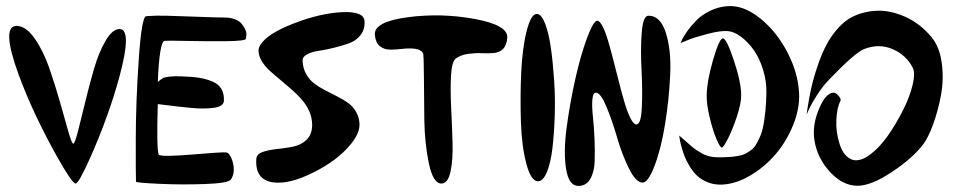

<svg xmlns="http://www.w3.org/2000/svg" viewBox="-20 -611 3121 628"><path d="M35.2 -526.4Q64.9 -525.4 93 -485.6Q121.1 -445.8 140.9 -389.2Q160.6 -332.5 176.5 -276.1Q192.4 -219.7 203.6 -180.4Q214.8 -141.1 219.7 -141.1Q224.6 -141.1 234.6 -179.7Q244.6 -218.3 257.8 -273.4Q271 -328.6 286.9 -383.8Q302.7 -439 325.2 -477.5Q347.7 -516.1 371.1 -516.1Q412.6 -516.1 371.1 -361.8Q336.9 -235.4 277.3 -100.1Q237.8 -10.7 227.1 -10.7Q215.8 -10.7 163.6 -104Q86.4 -243.2 41 -366.7Q-16.1 -522.9 32.2 -526.4Q33.7 -526.4 35.2 -526.4Z M496.1 -270.5Q491.7 -125 499 -106Q500.5 -100.6 534.4 -101.3Q568.4 -102.1 607.4 -105.5Q646.5 -108.9 682.1 -111.3Q717.8 -113.8 722.7 -111.8Q730.5 -108.9 737.3 -92.5Q744.1 -76.2 744.6 -57.4Q745.1 -38.6 735.4 -23.9Q726.1 -11.7 649.2 -9Q572.3 -6.3 499.8 -9.8Q427.2 -13.2 424.8 -16.6Q423.8 -39.1 424.1 -158.2Q424.3 -277.3 433.8 -416.5Q443.4 -555.7 458 -558.1Q487.3 -560.5 523.9 -559.6Q560.5 -558.6 624.8 -556.2Q689 -553.7 714.4 -553.7Q733.9 -553.7 748.5 -547.9Q763.2 -542 770.3 -533.4Q777.3 -524.9 782 -514.9Q786.6 -504.9 785.9 -496.8Q785.2 -488.8 784.2 -483.9Q781.7 -477.1 720.9 -476.3Q660.2 -475.6 593 -477.1Q525.9 -478.5 518.6 -477.5Q501.5 -475.1 496.1 -342.8Q496.6 -343.3 504.2 -349.4Q511.7 -355.5 515.9 -356.9Q520 -358.4 534.7 -360.4Q549.3 -362.3 571.8 -361.3Q606.9 -360.4 630.6 -356.7Q654.3 -353 674.6 -344.5Q694.8 -335.9 704.1 -320.3Q713.4 -304.7 712.4 -281.2Q711.9 -272 703.1 -266.1Q694.3 -260.3 678.7 -258.3Q663.1 -256.3 645.5 -256.1Q627.9 -255.9 605.2 -258.1Q582.5 -260.3 564.9 -262.2Q547.4 -264.2 526.4 -266.8Q505.4 -269.5 496.1 -270.5Z M1172.4 -541.5Q1170.4 -574.2 1100.1 -571.3Q1026.9 -567.9 940.4 -534.2Q853.5 -500.5 831.5 -463.9Q825.2 -453.6 825.7 -443.8Q826.2 -427.7 836.2 -411.1Q846.2 -394.5 861.8 -380.1Q877.4 -365.7 896 -350.6Q914.6 -335.4 933.1 -319.1Q951.7 -302.7 966.8 -285.6Q981.9 -268.6 991.5 -247.1Q1001 -225.6 1001 -202.6Q1001 -171.4 982.7 -153.8Q964.4 -136.2 937.7 -131.1Q911.1 -126 884.5 -123.3Q857.9 -120.6 838.6 -113.8Q819.3 -106.9 818.4 -91.3Q813.5 -23.4 872.6 -14.6Q926.8 -6.8 1008.8 -48.8Q1084 -86.9 1126 -137.7Q1157.2 -175.3 1155.8 -205.6Q1154.8 -228.5 1144 -246.3Q1133.3 -264.2 1117.2 -275.4Q1101.1 -286.6 1081.5 -296.4Q1062 -306.2 1042.7 -316.2Q1023.4 -326.2 1007.6 -338.1Q991.7 -350.1 981.2 -369.1Q970.7 -388.2 969.7 -412.6Q969.2 -425.3 984.4 -433.3Q999.5 -441.4 1022.7 -444.8Q1045.9 -448.2 1072.5 -454.8Q1099.1 -461.4 1121.8 -469.5Q1144.5 -477.5 1159.2 -496.1Q1173.8 -514.6 1172.4 -541.5Z M1206.1 -496.6Q1208.5 -471.2 1222.4 -460Q1236.3 -448.7 1256.3 -448.7Q1276.4 -448.7 1296.6 -451.2Q1316.9 -453.6 1335.9 -451.7Q1355 -449.7 1363.3 -438Q1366.2 -434.1 1366.5 -365.5Q1366.7 -296.9 1367.9 -219.2Q1369.1 -141.6 1382.8 -76.4Q1396.5 -11.2 1423.3 -10.7Q1444.8 -10.3 1453.4 -48.8Q1461.9 -87.4 1460.2 -144.5Q1458.5 -201.7 1455.6 -260Q1452.6 -318.4 1455.3 -364.5Q1458 -410.6 1471.2 -419.9Q1487.8 -431.6 1511.2 -434.8Q1534.7 -438 1554.9 -437Q1575.2 -436 1594.2 -437.5Q1613.3 -439 1625.2 -450.7Q1637.2 -462.4 1639.2 -487.3Q1642.6 -528.8 1532.2 -549.1Q1421.9 -569.3 1312 -554.4Q1202.1 -539.6 1206.1 -496.6Z M1736.8 -565.4Q1751 -564.5 1762.9 -533.9Q1774.9 -503.4 1781.7 -455.1Q1788.6 -406.7 1792.5 -348.4Q1796.4 -290 1794.4 -231.9Q1792.5 -173.8 1786.9 -126Q1781.2 -78.1 1768.8 -48.1Q1756.3 -18.1 1739.7 -18.1Q1716.8 -18.1 1701.7 -75Q1686.5 -131.8 1683.8 -212.6Q1681.2 -293.5 1684.8 -374Q1688.5 -454.6 1702.9 -510.7Q1717.3 -566.9 1736.8 -565.4Z M1871.1 -2.9Q1897 -2.4 1910.4 -25.4Q1923.8 -48.3 1925 -82.8Q1926.3 -117.2 1924.6 -157Q1922.9 -196.8 1919.2 -231Q1915.5 -265.1 1917.7 -287.1Q1919.9 -309.1 1930.7 -307.6Q1945.8 -305.7 1964.6 -259.5Q1983.4 -213.4 1999 -159.4Q2014.6 -105.5 2037.1 -60.1Q2059.6 -14.6 2081.1 -13.7Q2099.6 -12.7 2121.1 -69.1Q2142.6 -125.5 2155.5 -206.1Q2168.5 -286.6 2172.1 -367.2Q2175.8 -447.8 2157.7 -504.2Q2139.6 -560.5 2100.6 -559.6Q2083 -559.1 2078.9 -503.4Q2074.7 -447.8 2078.4 -380.9Q2082 -314 2079.3 -258.8Q2076.7 -203.6 2061.5 -204.1Q2052.2 -204.6 2042.5 -223.6Q2032.7 -242.7 2023.7 -272.7Q2014.6 -302.7 2005.4 -339.4Q1996.1 -376 1986.8 -412.1Q1977.5 -448.2 1968.8 -478Q1960 -507.8 1950.4 -525.9Q1940.9 -543.9 1932.6 -543Q1920.4 -541.5 1899.7 -485.6Q1878.9 -429.7 1861.3 -350.8Q1843.8 -272 1833.3 -193.1Q1822.8 -114.3 1831.5 -58.8Q1840.3 -3.4 1871.1 -2.9Z M2201.7 -167.5Q2202.1 -164.1 2202.9 -158Q2203.6 -151.9 2208 -134.8Q2212.4 -117.7 2218.3 -102.1Q2224.1 -86.4 2235.4 -67.6Q2246.6 -48.8 2260.7 -35.6Q2274.9 -22.5 2296.4 -14.2Q2317.9 -5.9 2343.3 -7.3Q2388.7 -9.8 2435.5 -37.8Q2482.4 -65.9 2517.6 -107.4Q2552.7 -148.9 2574.2 -201.9Q2595.7 -254.9 2593.8 -304.7Q2590.8 -372.1 2555.2 -440.4Q2519.5 -508.8 2465.1 -552Q2410.6 -595.2 2358.4 -590.8Q2328.1 -588.4 2301.3 -575Q2274.4 -561.5 2257.8 -544.4Q2241.2 -527.3 2228.8 -510.3Q2216.3 -493.2 2210.9 -481.4L2206.1 -470.2Q2217.3 -475.1 2235.4 -482.2Q2253.4 -489.3 2294.9 -500.2Q2336.4 -511.2 2360.4 -509.3Q2380.9 -507.8 2403.3 -491.2Q2425.8 -474.6 2444.6 -448.5Q2463.4 -422.4 2475.3 -384.8Q2487.3 -347.2 2486.8 -308.1Q2486.3 -274.4 2483.4 -247.1Q2480.5 -219.7 2476.6 -199.5Q2472.7 -179.2 2465.6 -163.3Q2458.5 -147.5 2452.1 -137Q2445.8 -126.5 2435.1 -118.9Q2424.3 -111.3 2416.3 -107.4Q2408.2 -103.5 2394.5 -101.1Q2380.9 -98.6 2372.1 -97.9Q2363.3 -97.2 2347.2 -96.7Q2324.7 -95.7 2308.3 -98.1Q2292 -100.6 2277.3 -108.6Q2262.7 -116.7 2254.4 -122.6Q2246.1 -128.4 2229 -143.8Q2211.9 -159.2 2201.7 -167.5ZM2404.3 -299.3Q2404.3 -272.5 2390.6 -231Q2377 -189.5 2362.1 -159.7Q2347.2 -129.9 2341.3 -128.4Q2335.9 -127 2323.7 -155.5Q2311.5 -184.1 2301.3 -226.6Q2291 -269 2291.5 -299.3Q2292.5 -347.2 2312.5 -415.8Q2332.5 -484.4 2344.2 -485.4Q2356 -486.3 2380.1 -414.1Q2404.3 -341.8 2404.3 -299.3Z M2716.8 -303.7Q2733.4 -288.6 2728.5 -279.8Q2717.8 -260.3 2715.6 -219.7Q2713.4 -179.2 2726.6 -138.7Q2739.7 -98.1 2769.5 -87.9Q2794.9 -82 2826.4 -105.7Q2857.9 -129.4 2885.3 -168.9Q2912.6 -208.5 2934.3 -252Q2956.1 -295.4 2965.1 -333.7Q2974.1 -372.1 2965.8 -388.7Q2944.3 -431.2 2899.4 -450.4Q2854.5 -469.7 2805.7 -450.2Q2774.9 -437.5 2690.4 -349.1Q2670.4 -328.1 2652.3 -300Q2634.3 -272 2626.5 -254.4L2618.7 -236.8Q2619.1 -242.2 2620.4 -251.7Q2621.6 -261.2 2626.7 -289.6Q2631.8 -317.9 2638.7 -344.5Q2645.5 -371.1 2657.7 -405.5Q2669.9 -439.9 2684.8 -467.5Q2699.7 -495.1 2721.9 -519.8Q2744.1 -544.4 2769.5 -556.6Q2807.1 -574.7 2850.3 -575.9Q2893.6 -577.1 2941.2 -555.9Q2988.8 -534.7 3025.9 -490.7Q3053.2 -458.5 3060.3 -405.3Q3067.4 -352.1 3057.9 -300.3Q3048.3 -248.5 3032.2 -204.6Q3016.1 -160.6 2999.5 -138.7Q2964.8 -93.3 2896.7 -48.1Q2828.6 -2.9 2783.7 -3.4Q2736.3 -3.9 2695.1 -48.3Q2653.8 -92.8 2644 -150.9Q2635.7 -201.7 2659.7 -256.8Q2677.7 -298.8 2698.7 -306.6Q2709 -310.1 2716.8 -303.7Z"/></svg>

Font: Superheroes Libre
Style: Regular
Weight: 400
Version: Version 001.000